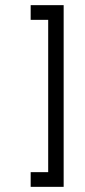

<svg xmlns="http://www.w3.org/2000/svg" viewBox="-20 -764 328 745"><path d="M99 -744H227V-39H99V-96H167V-687H99Z"/></svg>

Font: Ekushey Ghorautra
Style: Bold
Weight: 700
Designer: Al Mamun Sumon
Foundry: Al Mamun Sumon
Version: Version 1.0